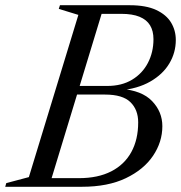

<svg xmlns="http://www.w3.org/2000/svg" viewBox="-50 -715 693 735"><path d="M274.5 -662 311.5 -695H446.5Q509 -695 548 -676.8Q587 -658.5 605 -628.5Q623 -598.5 623 -562Q623 -513.5 598.2 -472Q573.5 -430.5 525.2 -402.8Q477 -375 406 -368.5L411.5 -375Q493 -369 532.2 -328Q571.5 -287 571.5 -232Q571.5 -171.5 535.8 -118.5Q500 -65.5 431.5 -32.8Q363 0 263.5 0H99.5L91.5 -33H252Q325 -33 375.8 -59Q426.5 -85 452.8 -133Q479 -181 479 -246.5Q479 -295 449.2 -324Q419.5 -353 352 -353H187.5L191.5 -386H361Q416 -386 455.5 -409.8Q495 -433.5 516.2 -474.2Q537.5 -515 537.5 -565Q537.5 -596.5 524.5 -618Q511.5 -639.5 484.2 -650.8Q457 -662 414 -662ZM250 -658 175 -681 179.5 -695H349L137.5 0H-30L-26 -14L60.5 -37Z"/></svg>

Font: Newsreader 48pt
Style: Italic
Weight: 400
Italic angle: -17°
Version: Version 1.003